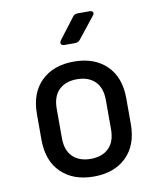

<svg xmlns="http://www.w3.org/2000/svg" viewBox="-87 -854 775 931"><g transform="rotate(-10 300.0 -388.5)"><path d="M300 8Q199 8 139.5 -50Q80 -108 80 -212V-338Q80 -442 139.5 -500Q199 -558 300 -558Q401 -558 460.5 -500Q520 -442 520 -338V-212Q520 -108 460.5 -50Q401 8 300 8ZM300 -79Q356 -79 388.5 -110.5Q421 -142 421 -203V-347Q421 -408 388.5 -439.5Q356 -471 300 -471Q244 -471 211.5 -439.5Q179 -408 179 -347V-203Q179 -142 211.5 -110.5Q244 -79 300 -79ZM270 -645Q258 -645 253.5 -652Q249 -659 257 -671L334 -772Q343 -785 359 -785H417Q430 -785 434 -777.5Q438 -770 429 -760L348 -658Q338 -645 322 -645Z"/></g></svg>

Font: Pitagon Sans Mono Medium
Style: Regular
Weight: 500
Monospace: yes
Designer: Travis Tran
Foundry: Pitagon
Version: Version 1.001; ttfautohint (v1.8.4.7-5d5b);gftools[0.9.26]